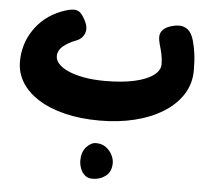

<svg xmlns="http://www.w3.org/2000/svg" viewBox="-53 -540 966 874"><g transform="rotate(5 430.0 -102.5)"><path d="M410.2 11Q320.1 11 248.8 -6.9Q177.6 -24.8 127.8 -56.7Q78 -88.6 51.8 -131.4Q25.6 -174.3 25.6 -224.9Q25.6 -306 69.7 -370.9Q113.9 -435.9 188.7 -466.1Q227.4 -481.7 249.6 -481.7Q267.8 -481.7 279.6 -470.9Q291.3 -460.1 303.3 -436.3Q319.7 -404.9 310.1 -379.2Q300.6 -353.4 271.3 -342.4Q237.9 -330.4 214.2 -310.5Q190.6 -290.6 190.6 -263.6Q190.6 -246.8 205.2 -230Q219.9 -213.2 248.9 -200.1Q278 -187 320.6 -178.9Q363.1 -170.8 419.7 -170.8Q495 -170.8 551 -182.9Q607 -195.1 637.9 -217.5Q668.9 -239.9 668.9 -268.7Q668.9 -291.4 663.9 -315Q658.9 -338.6 653 -357.3Q647.2 -376.7 647.4 -393.8Q647.6 -411 660.7 -425.2Q673.8 -439.3 705.3 -447.4Q712.4 -449.4 719.9 -450.3Q727.4 -451.2 734 -451.2Q755.6 -451.2 773.4 -437.5Q791.3 -423.8 801.4 -388.1Q808.4 -363.8 813 -331.2Q817.6 -298.6 817.6 -254.2Q817.6 -192.6 786.2 -143.7Q754.9 -94.8 699.2 -60.1Q643.4 -25.3 569.7 -7.2Q495.9 11 410.2 11ZM400.8 277.7Q379 277.7 365.2 265.4Q351.4 253.1 345 234.9Q338.6 216.7 338.6 199Q338.6 160.8 359.3 137.7Q380.1 114.6 403.6 114.6Q429.3 114.6 447.8 127.7Q466.3 140.9 476.5 160.4Q486.7 179.9 486.7 198.6Q486.7 238 461.1 257.8Q435.4 277.7 400.8 277.7Z"/></g></svg>

Font: Playpen Sans Arabic
Style: Regular
Weight: 400
Designer: Azza Alameddine, Laura Meseguer, Veronika Burian, José Scaglione
Foundry: TypeTogether
Version: Version 2.000